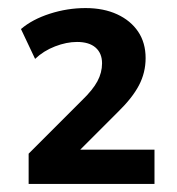

<svg xmlns="http://www.w3.org/2000/svg" viewBox="-20 -729 440 476"><path d="M51 -273V-348L183 -480Q210 -506 221.5 -527.5Q233 -549 233 -572Q233 -597 217 -611Q201 -625 171 -625Q145 -625 116.5 -614Q88 -603 67 -583L32 -657Q60 -681 103.5 -695Q147 -709 192 -709Q237 -709 270.5 -693.5Q304 -678 322.5 -650.5Q341 -623 341 -585Q341 -549 324.5 -517.5Q308 -486 272 -451L172 -351V-358H363V-273Z"/></svg>

Font: Nunito Sans 11pt
Style: Bold
Weight: 700
Version: Version 3.101;gftools[0.9.27]